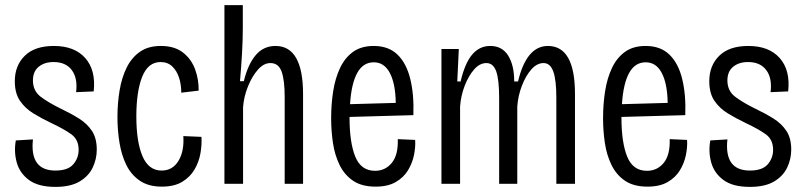

<svg xmlns="http://www.w3.org/2000/svg" viewBox="-20 -720 3155 752"><path d="M197 12Q130 12 93.5 -15Q57 -42 45.5 -84Q34 -126 42 -170L109 -174Q96 -52 197 -52Q246 -52 267 -76.5Q288 -101 288 -133Q288 -173 260 -193.5Q232 -214 181 -238Q143 -256 110.5 -276Q78 -296 58 -325.5Q38 -355 38 -402Q38 -463 77 -501.5Q116 -540 191 -540Q272 -540 314 -492.5Q356 -445 347 -362L278 -359Q285 -413 261.5 -445Q238 -477 190 -477Q154 -477 131.5 -458.5Q109 -440 109 -405Q109 -364 139.5 -341Q170 -318 217 -295Q257 -276 289 -256Q321 -236 340 -207.5Q359 -179 359 -134Q359 -97 343 -63.5Q327 -30 291.5 -9Q256 12 197 12Z M614 11Q562 11 528 -12Q494 -35 475 -73.5Q456 -112 448 -161Q440 -210 440 -261Q440 -316 448.5 -366.5Q457 -417 476.5 -456Q496 -495 528.5 -517.5Q561 -540 610 -540Q664 -540 697 -514Q730 -488 744.5 -447.5Q759 -407 758 -365L690 -357Q690 -388 681.5 -415Q673 -442 655 -459.5Q637 -477 609 -477Q560 -477 537 -419.5Q514 -362 514 -264Q514 -165 538 -108.5Q562 -52 613 -52Q656 -52 679 -90Q702 -128 698 -187L769 -184Q771 -153 765 -119Q759 -85 741.5 -55.5Q724 -26 693 -7.5Q662 11 614 11Z M859 0V-700H931V-610Q931 -565 928 -512.5Q925 -460 920 -402H935Q951 -468 981.5 -504Q1012 -540 1059 -540Q1167 -540 1167 -351V0H1095V-341Q1095 -406 1083 -439.5Q1071 -473 1039 -473Q1013 -473 990 -447Q967 -421 951 -381Q935 -341 932 -300V0Z M1451 11Q1397 11 1363 -12Q1329 -35 1310 -74Q1291 -113 1284 -160.5Q1277 -208 1277 -257Q1277 -312 1285 -363Q1293 -414 1312 -454Q1331 -494 1363 -517Q1395 -540 1444 -540Q1502 -540 1537 -506Q1572 -472 1587 -410.5Q1602 -349 1599 -269L1349 -262V-260Q1349 -162 1371.5 -106.5Q1394 -51 1449 -51Q1489 -51 1514.5 -82Q1540 -113 1538 -175L1606 -172Q1608 -145 1601.5 -113Q1595 -81 1578 -53Q1561 -25 1530 -7Q1499 11 1451 11ZM1444 -476Q1402 -476 1379 -434Q1356 -392 1351 -312L1530 -317Q1529 -392 1507 -434Q1485 -476 1444 -476Z M1709 0V-528H1777L1771 -401H1784Q1801 -473 1829.5 -506.5Q1858 -540 1900 -540Q1947 -540 1970.5 -502Q1994 -464 1994 -401H2009Q2042 -540 2126 -540Q2232 -540 2232 -352V0H2159V-338Q2159 -407 2147 -440Q2135 -473 2109 -473Q2083 -473 2061 -448Q2039 -423 2024 -384Q2009 -345 2006 -303V0H1935V-336Q1935 -408 1923.5 -440.5Q1912 -473 1885 -473Q1859 -473 1837 -448Q1815 -423 1800 -384Q1785 -345 1782 -303V0Z M2516 11Q2462 11 2428 -12Q2394 -35 2375 -74Q2356 -113 2349 -160.5Q2342 -208 2342 -257Q2342 -312 2350 -363Q2358 -414 2377 -454Q2396 -494 2428 -517Q2460 -540 2509 -540Q2567 -540 2602 -506Q2637 -472 2652 -410.5Q2667 -349 2664 -269L2414 -262V-260Q2414 -162 2436.5 -106.5Q2459 -51 2514 -51Q2554 -51 2579.5 -82Q2605 -113 2603 -175L2671 -172Q2673 -145 2666.5 -113Q2660 -81 2643 -53Q2626 -25 2595 -7Q2564 11 2516 11ZM2509 -476Q2467 -476 2444 -434Q2421 -392 2416 -312L2595 -317Q2594 -392 2572 -434Q2550 -476 2509 -476Z M2917 12Q2850 12 2813.5 -15Q2777 -42 2765.5 -84Q2754 -126 2762 -170L2829 -174Q2816 -52 2917 -52Q2966 -52 2987 -76.5Q3008 -101 3008 -133Q3008 -173 2980 -193.5Q2952 -214 2901 -238Q2863 -256 2830.5 -276Q2798 -296 2778 -325.5Q2758 -355 2758 -402Q2758 -463 2797 -501.5Q2836 -540 2911 -540Q2992 -540 3034 -492.5Q3076 -445 3067 -362L2998 -359Q3005 -413 2981.5 -445Q2958 -477 2910 -477Q2874 -477 2851.5 -458.5Q2829 -440 2829 -405Q2829 -364 2859.5 -341Q2890 -318 2937 -295Q2977 -276 3009 -256Q3041 -236 3060 -207.5Q3079 -179 3079 -134Q3079 -97 3063 -63.5Q3047 -30 3011.5 -9Q2976 12 2917 12Z"/></svg>

Font: Bricolage Grotesque 12pt Condensed Light
Style: Regular
Weight: 300
Width: 3
Designer: Mathieu Triay
Foundry: Atelier Triay
Version: Version 1.001; ttfautohint (v1.8.4.7-5d5b);gftools[0.9.33.de